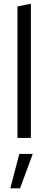

<svg xmlns="http://www.w3.org/2000/svg" viewBox="-20 -750 263 1044"><path d="M36 0ZM148 -730V0H75V-715ZM85 87H158L89 274H36Z"/></svg>

Font: Red Hat Text
Style: Regular
Weight: 400
Designer: Pentagram / MCKL
Foundry: Pentagram / MCKL
Version: Version 1.005; Red Hat Text